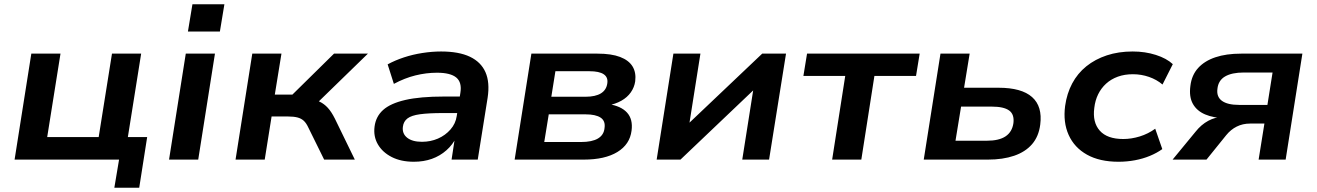

<svg xmlns="http://www.w3.org/2000/svg" viewBox="-20 -744 6138 895"><path d="M513 131 535 0H48L126 -494H262L200 -105H440L502 -494H638L576 -105H666L629 131Z M856 -597 877 -724H1026L1005 -597ZM768 0 846 -494H982L904 0Z M1078 0 1156 -494H1292L1261 -303H1343L1537 -494H1695L1439 -245L1419 -283Q1449 -280 1470 -270Q1491 -260 1508 -241.5Q1525 -223 1541 -191L1634 0H1491L1418 -148Q1408 -170 1396 -181Q1384 -192 1366.5 -196.5Q1349 -201 1323 -201H1246L1214 0Z M1909 10Q1849 10 1806 -12Q1763 -34 1741.5 -71Q1720 -108 1726 -154Q1732 -201 1766 -231.5Q1800 -262 1869 -278Q1938 -294 2050 -294H2140L2129 -217H2046Q1978 -217 1938 -211.5Q1898 -206 1879.5 -192Q1861 -178 1858 -153Q1854 -121 1878 -102Q1902 -83 1947 -83Q1987 -83 2021.5 -98Q2056 -113 2080 -140.5Q2104 -168 2109 -203L2126 -311Q2134 -360 2107 -382.5Q2080 -405 2017 -405Q1967 -405 1916.5 -392.5Q1866 -380 1816 -353L1787 -444Q1822 -463 1863 -476.5Q1904 -490 1949 -497Q1994 -504 2036 -504Q2119 -504 2170.5 -479.5Q2222 -455 2243 -407.5Q2264 -360 2253 -288L2207 0H2085L2101 -105L2108 -106Q2091 -70 2061 -43.5Q2031 -17 1993 -3.5Q1955 10 1909 10Z M2379 0 2457 -494H2765Q2830 -494 2870.5 -478.5Q2911 -463 2928.5 -434.5Q2946 -406 2941 -365Q2937 -337 2920.5 -313.5Q2904 -290 2876.5 -274.5Q2849 -259 2812 -252L2815 -259Q2875 -250 2903 -219Q2931 -188 2924 -135Q2916 -71 2858 -35.5Q2800 0 2701 0ZM2517 -82H2688Q2740 -82 2767.5 -98.5Q2795 -115 2798 -147Q2803 -180 2780 -195.5Q2757 -211 2709 -211H2538ZM2550 -293H2709Q2756 -293 2781.5 -309Q2807 -325 2811 -356Q2815 -384 2794 -398Q2773 -412 2728 -412H2569Z M3041 0 3119 -494H3245L3189 -140H3160L3533 -494H3644L3565 0H3440L3496 -355H3525L3152 0Z M3859 0 3920 -390H3725L3742 -494H4267L4250 -390H4056L3995 0Z M4286 0 4364 -494H4500L4474 -335H4635Q4742 -335 4791 -291.5Q4840 -248 4829 -163Q4822 -108 4791 -72Q4760 -36 4707.5 -18Q4655 0 4585 0ZM4434 -88H4580Q4637 -88 4667.5 -108.5Q4698 -129 4704 -170Q4709 -211 4684 -229Q4659 -247 4604 -247H4460Z M5194 10Q5106 10 5047 -23Q4988 -56 4961.5 -115Q4935 -174 4945 -250Q4953 -308 4978 -355Q5003 -402 5044 -435Q5085 -468 5139.5 -486Q5194 -504 5260 -504Q5318 -504 5368 -488Q5418 -472 5447 -445L5399 -350Q5372 -373 5336 -385.5Q5300 -398 5261 -398Q5222 -398 5190.5 -386.5Q5159 -375 5136 -354Q5113 -333 5099 -304.5Q5085 -276 5081 -241Q5072 -174 5106.5 -135Q5141 -96 5216 -96Q5254 -96 5293 -108Q5332 -120 5365 -144L5398 -49Q5373 -31 5340.5 -17.5Q5308 -4 5270.5 3Q5233 10 5194 10Z M5446 0 5553 -130Q5579 -163 5612.5 -181Q5646 -199 5681 -199H5698L5692 -193Q5637 -194 5598 -210.5Q5559 -227 5540.5 -260Q5522 -293 5529 -344Q5535 -394 5565 -427Q5595 -460 5645.5 -477Q5696 -494 5766 -494H6051L5973 0H5847L5874 -168H5807Q5773 -168 5745 -154Q5717 -140 5696 -114L5604 0ZM5756 -255H5888L5912 -406H5778Q5722 -406 5690.5 -387.5Q5659 -369 5655 -330Q5650 -293 5676 -274Q5702 -255 5756 -255Z"/></svg>

Font: Nunito Sans 10pt SemiExpanded
Style: Bold Italic
Weight: 700
Width: 6
Italic angle: -9°
Designer: Vernon Adams
Foundry: Vernon Adams
Version: Version 3.101;gftools[0.9.27]